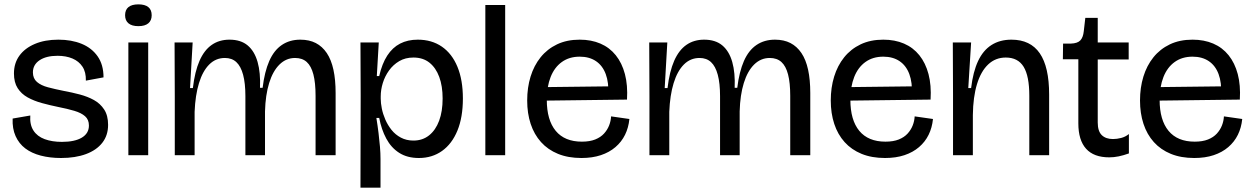

<svg xmlns="http://www.w3.org/2000/svg" viewBox="-20 -712 5751 881"><path d="M260 13Q209 13 167 2Q125 -9 96 -31Q67 -53 51.5 -87.5Q36 -122 38 -168L119 -182Q116 -140 133.5 -113Q151 -86 185 -73.5Q219 -61 264 -61Q323 -61 355.5 -80.5Q388 -100 388 -136Q388 -163 370.5 -178.5Q353 -194 321 -203.5Q289 -213 248 -221Q209 -229 172.5 -239Q136 -249 107 -265Q78 -281 61 -307.5Q44 -334 44 -375Q44 -422 69 -456.5Q94 -491 140 -510.5Q186 -530 248 -530Q308 -530 354.5 -511Q401 -492 428 -453.5Q455 -415 455 -357L374 -342Q375 -381 358.5 -406Q342 -431 312.5 -443.5Q283 -456 244 -456Q192 -456 161.5 -435.5Q131 -415 131 -380Q131 -352 149.5 -336Q168 -320 200 -311.5Q232 -303 272 -295Q310 -288 346 -278.5Q382 -269 411 -253Q440 -237 458 -209.5Q476 -182 476 -139Q476 -91 449.5 -57Q423 -23 374.5 -5Q326 13 260 13Z M569 0V-517H660V0ZM615 -592Q585 -592 569.5 -605Q554 -618 554 -642Q554 -667 569.5 -679.5Q585 -692 615 -692Q645 -692 660.5 -679.5Q676 -667 676 -642Q676 -618 660.5 -605Q645 -592 615 -592Z M782 0V-270L781 -517H864L852 -308H865Q874 -384 895.5 -433Q917 -482 951.5 -506Q986 -530 1033 -530Q1085 -530 1116.5 -503.5Q1148 -477 1162 -427.5Q1176 -378 1173 -309H1185Q1194 -383 1215.5 -432Q1237 -481 1273 -505.5Q1309 -530 1358 -530Q1399 -530 1429 -514.5Q1459 -499 1479.5 -468.5Q1500 -438 1510 -392Q1520 -346 1520 -285V0H1428V-272Q1428 -332 1418 -370.5Q1408 -409 1387.5 -427.5Q1367 -446 1334 -446Q1293 -446 1262.5 -416Q1232 -386 1215 -331Q1198 -276 1196 -201V0H1106V-271Q1106 -330 1095.5 -369Q1085 -408 1064.5 -427Q1044 -446 1012 -446Q970 -446 940 -416Q910 -386 893 -330.5Q876 -275 873 -199V0Z M1634 149 1635 -274 1634 -517H1718L1709 -363H1720Q1733 -420 1757 -457Q1781 -494 1816 -512Q1851 -530 1897 -530Q1961 -530 2007.5 -498Q2054 -466 2079 -405.5Q2104 -345 2104 -260Q2104 -174 2079 -113Q2054 -52 2008.5 -19.5Q1963 13 1902 13Q1849 13 1812 -10.5Q1775 -34 1752.5 -76Q1730 -118 1720 -171H1707Q1713 -134 1717 -101Q1721 -68 1723.5 -38.5Q1726 -9 1726 18V149ZM1877 -67Q1919 -67 1949 -91Q1979 -115 1995 -158Q2011 -201 2011 -260Q2011 -317 1995.5 -359Q1980 -401 1950.5 -424.5Q1921 -448 1877 -448Q1840 -448 1812 -431.5Q1784 -415 1765 -388.5Q1746 -362 1736.5 -331Q1727 -300 1727 -270V-259Q1727 -239 1732 -214Q1737 -189 1748 -163.5Q1759 -138 1776.5 -116Q1794 -94 1819.5 -80.5Q1845 -67 1877 -67Z M2207 0V-689H2298V0Z M2648 13Q2587 13 2540.5 -6Q2494 -25 2462.5 -60Q2431 -95 2415 -143.5Q2399 -192 2399 -251Q2399 -310 2414.5 -360.5Q2430 -411 2460.5 -449Q2491 -487 2536 -508.5Q2581 -530 2640 -530Q2693 -530 2735 -512Q2777 -494 2805.5 -458.5Q2834 -423 2847.5 -372Q2861 -321 2857 -255L2456 -250V-312L2796 -316L2771 -278Q2774 -333 2759.5 -372Q2745 -411 2714.5 -431.5Q2684 -452 2640 -452Q2592 -452 2558 -427.5Q2524 -403 2506.5 -358.5Q2489 -314 2489 -254Q2489 -161 2530 -111.5Q2571 -62 2650 -62Q2686 -62 2711 -72Q2736 -82 2751.5 -99Q2767 -116 2775 -136.5Q2783 -157 2784 -178L2868 -166Q2864 -126 2848 -93.5Q2832 -61 2804 -37Q2776 -13 2737 0Q2698 13 2648 13Z M2960 0V-270L2959 -517H3042L3030 -308H3043Q3052 -384 3073.5 -433Q3095 -482 3129.5 -506Q3164 -530 3211 -530Q3263 -530 3294.5 -503.5Q3326 -477 3340 -427.5Q3354 -378 3351 -309H3363Q3372 -383 3393.5 -432Q3415 -481 3451 -505.5Q3487 -530 3536 -530Q3577 -530 3607 -514.5Q3637 -499 3657.5 -468.5Q3678 -438 3688 -392Q3698 -346 3698 -285V0H3606V-272Q3606 -332 3596 -370.5Q3586 -409 3565.5 -427.5Q3545 -446 3512 -446Q3471 -446 3440.5 -416Q3410 -386 3393 -331Q3376 -276 3374 -201V0H3284V-271Q3284 -330 3273.5 -369Q3263 -408 3242.5 -427Q3222 -446 3190 -446Q3148 -446 3118 -416Q3088 -386 3071 -330.5Q3054 -275 3051 -199V0Z M4041 13Q3980 13 3933.5 -6Q3887 -25 3855.5 -60Q3824 -95 3808 -143.5Q3792 -192 3792 -251Q3792 -310 3807.5 -360.5Q3823 -411 3853.5 -449Q3884 -487 3929 -508.5Q3974 -530 4033 -530Q4086 -530 4128 -512Q4170 -494 4198.5 -458.5Q4227 -423 4240.5 -372Q4254 -321 4250 -255L3849 -250V-312L4189 -316L4164 -278Q4167 -333 4152.5 -372Q4138 -411 4107.5 -431.5Q4077 -452 4033 -452Q3985 -452 3951 -427.5Q3917 -403 3899.5 -358.5Q3882 -314 3882 -254Q3882 -161 3923 -111.5Q3964 -62 4043 -62Q4079 -62 4104 -72Q4129 -82 4144.5 -99Q4160 -116 4168 -136.5Q4176 -157 4177 -178L4261 -166Q4257 -126 4241 -93.5Q4225 -61 4197 -37Q4169 -13 4130 0Q4091 13 4041 13Z M4353 0V-278L4352 -517H4436L4423 -308H4436Q4445 -383 4468 -432Q4491 -481 4529.5 -505.5Q4568 -530 4621 -530Q4708 -530 4751 -467.5Q4794 -405 4794 -278V0H4703V-273Q4703 -363 4677 -405.5Q4651 -448 4595 -448Q4548 -448 4514.5 -416.5Q4481 -385 4463 -326Q4445 -267 4444 -184V0Z M5070 10Q4999 10 4963.5 -29.5Q4928 -69 4928 -146V-440H4857L4858 -512H4894Q4924 -513 4937 -526.5Q4950 -540 4953 -569L4960 -630H5017V-517H5159V-439H5017V-150Q5017 -110 5035.5 -92Q5054 -74 5087 -74Q5105 -74 5124.5 -79Q5144 -84 5160 -97V-8Q5135 1 5113 5.5Q5091 10 5070 10Z M5460 13Q5399 13 5352.5 -6Q5306 -25 5274.5 -60Q5243 -95 5227 -143.5Q5211 -192 5211 -251Q5211 -310 5226.5 -360.5Q5242 -411 5272.5 -449Q5303 -487 5348 -508.5Q5393 -530 5452 -530Q5505 -530 5547 -512Q5589 -494 5617.5 -458.5Q5646 -423 5659.5 -372Q5673 -321 5669 -255L5268 -250V-312L5608 -316L5583 -278Q5586 -333 5571.5 -372Q5557 -411 5526.5 -431.5Q5496 -452 5452 -452Q5404 -452 5370 -427.5Q5336 -403 5318.5 -358.5Q5301 -314 5301 -254Q5301 -161 5342 -111.5Q5383 -62 5462 -62Q5498 -62 5523 -72Q5548 -82 5563.5 -99Q5579 -116 5587 -136.5Q5595 -157 5596 -178L5680 -166Q5676 -126 5660 -93.5Q5644 -61 5616 -37Q5588 -13 5549 0Q5510 13 5460 13Z"/></svg>

Font: Bricolage Grotesque 60pt
Style: Regular
Weight: 400
Version: Version 1.001;gftools[0.9.33.dev8+g029e19f]